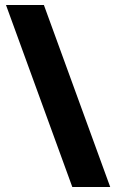

<svg xmlns="http://www.w3.org/2000/svg" viewBox="-20 -742 467 770"><path d="M156 -722 422 8H270L4 -722Z"/></svg>

Font: Noto Sans Canadian Aboriginal ExtraBold
Style: Regular
Weight: 800
Designer: Monotype Design Team, Typotheque's Kevin King
Foundry: Monotype Imaging Inc.
Version: Version 2.004; ttfautohint (v1.8.4.7-5d5b)